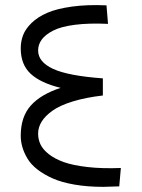

<svg xmlns="http://www.w3.org/2000/svg" viewBox="-20 -726 553 750"><path d="M381.8 -419.9V-353Q314.5 -345.2 263.9 -329.6Q213.4 -314 184.8 -293.5Q156.2 -272.9 142.6 -250.7Q128.9 -228.5 128.9 -204.1Q128.9 -182.1 137.9 -162.4Q147 -142.6 170.4 -124Q193.8 -105.5 229.2 -92.8Q264.6 -80.1 322 -73.5Q379.4 -66.9 452.1 -69.8L445.8 2Q401.9 3.9 383.8 3.9Q321.8 3.9 271 -4.9Q220.2 -13.7 185.8 -29.1Q151.4 -44.4 126.2 -64Q101.1 -83.5 87.4 -106.4Q73.7 -129.4 67.4 -151.4Q61 -173.3 61 -195.8Q61 -269.5 100.1 -313.5Q139.2 -357.4 216.8 -382.8Q138.7 -401.9 99.9 -437.7Q61 -473.6 61 -537.1Q61 -564.5 70.3 -588.9Q79.6 -613.3 103.5 -636.5Q127.4 -659.7 164.3 -675.8Q201.2 -691.9 260.7 -700.2Q320.3 -708.5 396 -705.1L401.9 -632.8Q327.6 -636.2 272.7 -629.2Q217.8 -622.1 187.5 -606.4Q157.2 -590.8 143.1 -571.5Q128.9 -552.2 128.9 -528.8Q128.9 -483.9 187.7 -456.8Q246.6 -429.7 381.8 -419.9Z"/></svg>

Font: LT Superior
Style: Regular
Weight: 400
Designer: Daniel Lyons
Foundry: LyonsType
Version: Version 1.000